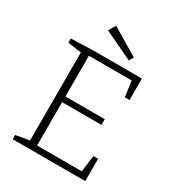

<svg xmlns="http://www.w3.org/2000/svg" viewBox="-208 -1015 1044 1139"><g transform="rotate(30 314.0 -445.0)"><path d="M505 -40 520 -153H552V0H55V-29L148 -45V-648L55 -661V-690L199 -695H539V-548H507L492 -655H199V-376H469V-337H199V-40ZM435 -779 418 -749 222 -842 250 -890Z"/></g></svg>

Font: Bitter Pro Light
Style: Regular
Weight: 300
Designer: Sol Matas, and Bitter project Authors
Foundry: Sol Matas
Version: Version 1.010